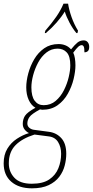

<svg xmlns="http://www.w3.org/2000/svg" viewBox="-69 -786 506 1046"><path d="M105 240Q34 240 -7.5 204Q-49 168 -49 104Q-49 57 -29 24Q-9 -9 23 -30Q55 -51 89 -61Q76 -67 65.5 -80Q55 -93 55 -111Q55 -136 67 -155Q79 -174 124 -199Q101 -212 87.5 -241.5Q74 -271 74 -310Q74 -345 85 -386Q96 -427 117.5 -463.5Q139 -500 172 -523Q205 -546 250 -546Q270 -546 287.5 -539Q305 -532 318 -517Q339 -543 353.5 -554.5Q368 -566 387 -566Q401 -566 409 -556Q417 -546 417 -531Q417 -514 409.5 -507.5Q402 -501 391 -501Q391 -525 387 -532.5Q383 -540 376 -540Q367 -540 357 -531Q347 -522 330 -499Q336 -487 339 -468.5Q342 -450 342 -430Q342 -397 332 -355.5Q322 -314 300.5 -275.5Q279 -237 244.5 -212.5Q210 -188 161 -188Q157 -188 149 -190Q103 -165 91.5 -148.5Q80 -132 80 -113Q80 -99 90.5 -90Q101 -81 115 -79L197 -68Q238 -63 265 -33.5Q292 -4 292 52Q292 83 283.5 116Q275 149 254 177Q233 205 196.5 222.5Q160 240 105 240ZM169 -213Q207 -213 234.5 -236.5Q262 -260 279.5 -295Q297 -330 305.5 -366.5Q314 -403 314 -430Q314 -479 295 -500Q276 -521 245 -521Q211 -521 184 -500Q157 -479 139 -445.5Q121 -412 111.5 -376Q102 -340 102 -310Q102 -261 120 -237Q138 -213 169 -213ZM104 215Q165 215 199.5 191.5Q234 168 249 130.5Q264 93 264 52Q264 15 247.5 -12Q231 -39 196 -43L119 -53Q52 -32 15.5 5Q-21 42 -21 104Q-21 150 9.5 182.5Q40 215 104 215ZM178 -619Q212 -658 237 -694Q262 -730 277 -766H302Q307 -732 321 -692.5Q335 -653 356 -619L353 -606H347Q327 -630 309.5 -663Q292 -696 284 -723Q267 -695 240 -664Q213 -633 181 -606H175Z"/></svg>

Font: Noto Serif ExtraCondensed Thin
Style: Italic
Weight: 100
Width: 2
Italic angle: -12°
Designer: Monotype Design Team
Foundry: Monotype Imaging Inc.
Version: Version 2.013